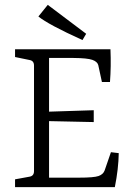

<svg xmlns="http://www.w3.org/2000/svg" viewBox="-20 -771 545 791"><path d="M176.8 -751 335 -631.8 319.8 -606Q178.7 -669.9 138.2 -703.1ZM182.1 -532.2V-311L366.2 -316.9V-268.1L182.1 -272V-39.1H305.2Q367.2 -39.1 386.2 -45.9Q405.3 -52.7 411.1 -68.8L437 -144L469.2 -140.1Q468.3 -76.2 453.1 0H42V-32.2L101.1 -43Q120.1 -45.9 120.1 -65.9V-501Q120.1 -521 101.1 -523.9L42 -536.1V-567.9H435.1Q438 -497.1 433.1 -433.1H399.9L384.8 -502.9Q380.9 -517.1 360.4 -524.4Q339.8 -531.7 283.2 -532.2Z"/></svg>

Font: Yrsa-Light
Style: Regular
Weight: 300
Designer: Anna Giedrys (Yrsa+Rasa design), David Brezina (Yrsa art-direction, Rasa art-direction, design)
Foundry: Rosetta Type Foundry
Version: Version 1.001;PS 1.1;hotconv 1.0.88;makeotf.lib2.5.647800